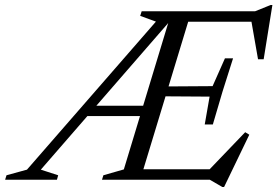

<svg xmlns="http://www.w3.org/2000/svg" viewBox="-94 -720 1110 769"><path d="M69.5 -40.5 139 -18 134 0H-73.5L-68 -18L14 -40.5L530.5 -633.5L467.5 -656.5L473.5 -675H672.5L467.5 0H314.5L320 -18L402 -41.5L584 -642L589.5 -639ZM796.5 29 746.5 0H417L431 -42H781.5L736.5 -32.5L888 -190.5L904.5 -180.5L803.5 29ZM239.5 -255 253 -296.5H518.5L505.5 -255ZM726 -221.5 745.5 -333 519.5 -334.5 531.5 -373.5 757.5 -375 807 -486.5H839.5L797.5 -354L758.5 -221.5ZM939.5 -482.5 911.5 -642.5 936.5 -633H609.5L623.5 -675H928L990 -700H997L962 -482.5Z"/></svg>

Font: Newsreader 24pt
Style: Italic
Weight: 400
Italic angle: -17°
Designer: Hugues Gentile
Foundry: Production Type
Version: Version 1.003